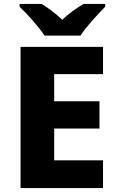

<svg xmlns="http://www.w3.org/2000/svg" viewBox="-20 -951 595 971"><path d="M205 -771H387C416 -816 477 -882 512 -917V-931H402C367 -910 329 -884 295 -851C260 -884 226 -909 191 -931H79V-917C117 -881 176 -816 205 -771ZM501 0V-140H254V-301H483V-439H254V-576H501V-714H84V0Z"/></svg>

Font: Noto Sans Arabic UI XBd
Style: Regular
Weight: 800
Designer: Monotype Design Team, Nadine Chahine and Nizar Qandah
Foundry: Monotype Imaging Inc.
Version: Version 2.010